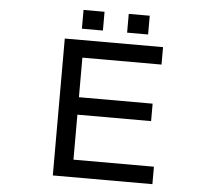

<svg xmlns="http://www.w3.org/2000/svg" viewBox="-58 -944 1115 996"><g transform="rotate(5 500.0 -445.5)"><path d="M352.5 -632.8V-426.8H736.3V-335.9H352.5V-101.6H771.5V-10.7H252.9V-723.6H764.6V-632.8ZM681.6 -879.9V-782.2H572.3V-879.9ZM446.3 -879.9V-782.2H336.9V-879.9Z"/></g></svg>

Font: MotoyaLCedar
Style: W3 mono
Weight: 400
Version: Version 1.01